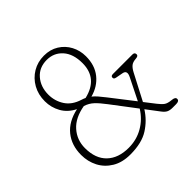

<svg xmlns="http://www.w3.org/2000/svg" viewBox="-182 -878 1055 1055"><g transform="rotate(-45 346.0 -350.0)"><path d="M537 -39.5 482.5 -111.5Q449 -58 395.2 -23.8Q341.5 10.5 252.5 10.5Q190 10.5 146.8 -15.8Q103.5 -42 81.2 -85Q59 -128 59 -179.5Q59 -254.5 100.2 -305.5Q141.5 -356.5 221 -373.5Q173 -397.5 149.8 -439.2Q126.5 -481 126.5 -529Q126.5 -581 149.5 -622Q172.5 -663 212 -686.5Q251.5 -710 300 -710Q349 -710 385.2 -687.2Q421.5 -664.5 441.5 -626.8Q461.5 -589 461.5 -544Q461.5 -474.5 425 -428.8Q388.5 -383 326 -366Q339.5 -355.5 352.8 -340Q366 -324.5 382.5 -303.5L488 -167.5L550.5 -293Q569 -330 538 -336L495.5 -344Q486 -346 483.5 -349.5Q481 -353 481 -358Q481 -370.5 497.5 -370.5H649Q666 -370.5 666 -354.5Q666 -342.5 646.5 -341Q621.5 -339.5 608.5 -329Q595.5 -318.5 584 -296.5L505 -145L551.5 -85Q568.5 -63 582.2 -53.2Q596 -43.5 624 -41Q650.5 -39 650.5 -24Q650.5 -7.5 625 -7.5H597.5Q577 -7.5 563.8 -14.2Q550.5 -21 537 -39.5ZM295 -682.5Q236 -682.5 201 -642Q166 -601.5 166 -541Q166 -491.5 192.2 -450.8Q218.5 -410 274.5 -392.5Q287.5 -388.5 298 -383.5Q421.5 -412.5 421.5 -531Q421.5 -602.5 385.8 -642.5Q350 -682.5 295 -682.5ZM100.5 -191Q100.5 -109.5 146.2 -65.8Q192 -22 272 -22Q333.5 -22 384.2 -51.2Q435 -80.5 467 -132L360 -273Q332.5 -309.5 311.5 -329.2Q290.5 -349 260 -359Q181.5 -345.5 141 -299.8Q100.5 -254 100.5 -191Z"/></g></svg>

Font: Fraunces 9pt S100 Thin
Style: Regular
Weight: 100
Version: Version 1.000; ttfautohint (v1.8.3)